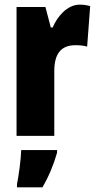

<svg xmlns="http://www.w3.org/2000/svg" viewBox="-20 -583 415 824"><path d="M322 -563C267 -563 225 -510 206 -465H198L175 -553H51V0H213V-278C213 -350 240 -389 304 -389C325 -389 341 -387 354 -383L367 -557C347 -562 335 -563 322 -563ZM225 72V61H71C70 101 60 173 53 207V221H162C189 175 210 125 225 72Z"/></svg>

Font: Noto Sans Georgian ExtraCondensed Black
Style: Regular
Weight: 900
Width: 2
Designer: Monotype Design Team, Akaki Razmadze
Foundry: Google LLC
Version: Version 2.005